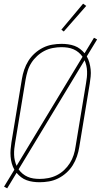

<svg xmlns="http://www.w3.org/2000/svg" viewBox="-20 -981 547 1042"><path d="M19 41 2 32 58 -60Q49 -76 44 -94Q39 -112 37.5 -131Q36 -150 37.5 -169.5Q39 -189 42 -208L99 -553Q103 -578 111.5 -603Q120 -628 134 -650.5Q148 -673 168.5 -691.5Q189 -710 213 -722Q237 -734 263 -738.5Q289 -743 314 -743Q332 -743 350 -740.5Q368 -738 384.5 -732Q401 -726 414.5 -715.5Q428 -705 439 -692L490 -776L507 -767L451 -675Q460 -659 465 -641Q470 -623 472 -604Q474 -585 472 -565.5Q470 -546 467 -527L410 -182Q406 -157 397.5 -132Q389 -107 375 -84.5Q361 -62 340.5 -43.5Q320 -25 296 -13Q272 -1 246 3.5Q220 8 195 8Q177 8 159 5.5Q141 3 124.5 -3Q108 -9 94.5 -19.5Q81 -30 70 -43ZM70 -81 428 -673Q419 -686 406.5 -696.5Q394 -707 379 -713.5Q364 -720 347.5 -722.5Q331 -725 313 -725Q291 -725 267 -720.5Q243 -716 221.5 -705Q200 -694 181.5 -677Q163 -660 150 -639.5Q137 -619 130 -596Q123 -573 119 -550L62 -205Q59 -189 57.5 -173Q56 -157 56.5 -141Q57 -125 60.5 -110Q64 -95 70 -81ZM196 -10Q218 -10 242 -14.5Q266 -19 288 -30Q310 -41 328 -58Q346 -75 359 -95.5Q372 -116 379.5 -139Q387 -162 390 -185L447 -530Q450 -546 451.5 -562Q453 -578 452.5 -594Q452 -610 448.5 -625Q445 -640 439 -654L81 -62Q90 -49 102.5 -38.5Q115 -28 130 -21.5Q145 -15 161.5 -12.5Q178 -10 196 -10ZM326 -810 313 -820 431 -961 448 -949Z"/></svg>

Font: Iosevka Term Curly Thin
Style: Italic
Weight: 100
Italic angle: -9°
Designer: Belleve Invis
Foundry: Belleve Invis
Version: Version 32.3.0